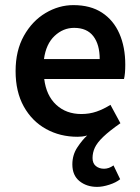

<svg xmlns="http://www.w3.org/2000/svg" viewBox="-20 -523 547 751"><path d="M360 208Q319 208 291 185.5Q263 163 263 120Q263 83 282.5 53.5Q302 24 321 7Q310 10 301 11Q292 12 283 12Q215 12 160 -18.5Q105 -49 73 -106.5Q41 -164 41 -245Q41 -325 73.5 -383Q106 -441 158 -472Q210 -503 267 -503Q334 -503 379 -473.5Q424 -444 447 -391.5Q470 -339 470 -270Q470 -234 465 -214H153Q161 -149 200 -113Q239 -77 298 -77Q330 -77 357.5 -86.5Q385 -96 412 -113L451 -41Q408 -11 384 12Q360 35 351 54.5Q342 74 342 95Q342 116 355 126.5Q368 137 387 137Q406 137 424 124L450 178Q434 191 407.5 199.5Q381 208 360 208ZM152 -292H370Q370 -349 345 -381.5Q320 -414 270 -414Q227 -414 193.5 -382.5Q160 -351 152 -292Z"/></svg>

Font: Source Sans Pro SemiBold
Style: Regular
Weight: 600
Designer: Paul D. Hunt
Foundry: Adobe Systems Incorporated
Version: Version 2.045;hotconv 1.0.109;makeotfexe 2.5.65596